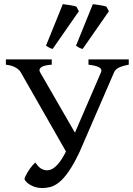

<svg xmlns="http://www.w3.org/2000/svg" viewBox="-20 -906 650 940"><path d="M610.4 -589.4Q577.6 -583 561 -574.5Q544.4 -565.9 538.6 -552.2L369.6 -162.1Q340.8 -101.6 315.9 -65.9Q291 -30.3 268.8 -12.9Q246.6 4.4 226.3 9.5Q206.1 14.6 187.5 14.6Q162.1 14.6 142.3 6.1Q122.6 -2.4 111.3 -13.2Q100.1 -23.9 100.1 -30.3Q100.1 -34.2 107.2 -48.3Q114.3 -62.5 126.2 -79.8Q138.2 -97.2 152.8 -110.4Q169.4 -86.4 183.3 -79.3Q197.3 -72.3 210.4 -72.3Q231.4 -72.3 250.2 -89.1Q269 -106 283.4 -129.2Q297.9 -152.3 306.2 -171.4L311.5 -149.4L81.5 -552.2Q74.7 -564.5 57.1 -575Q39.6 -585.4 8.8 -589.4V-615.2H233.4V-589.4Q195.3 -586.9 181.6 -576.7Q168 -566.4 176.3 -552.2L357.9 -237.3L338.4 -236.8L474.6 -552.2Q481 -566.4 467 -575.4Q453.1 -584.5 413.1 -589.4V-615.2H610.4ZM384.8 -666.5Q376 -668 368.4 -672.1Q360.8 -676.3 352.1 -682.1L434.6 -885.7Q446.3 -884.3 468.5 -880.9Q490.7 -877.4 501 -873.5L513.2 -851.1ZM237.8 -666.5Q230 -668 222.4 -672.1Q214.8 -676.3 205.1 -682.1L287.6 -885.7Q299.8 -884.3 322 -880.9Q344.2 -877.4 354 -873.5L366.2 -851.1Z"/></svg>

Font: Gentium Book Plus
Style: Regular
Weight: 400
Designer: Victor Gaultney, Annie Olsen, Iska Routamaa, Becca Hirsbrunner
Foundry: SIL International
Version: Version 6.101